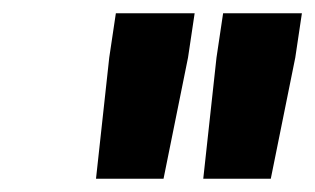

<svg xmlns="http://www.w3.org/2000/svg" viewBox="-20 -771 476 290"><path d="M145 -684 155 -751H274L264 -684L227 -501H125ZM307 -684 317 -751H436L426 -684L389 -501H287Z"/></svg>

Font: Exo SemiBold
Style: Italic
Weight: 600
Italic angle: -9°
Designer: Natanael Gama
Foundry: Natanael Gama
Version: Version 1.500; ttfautohint (v1.6)